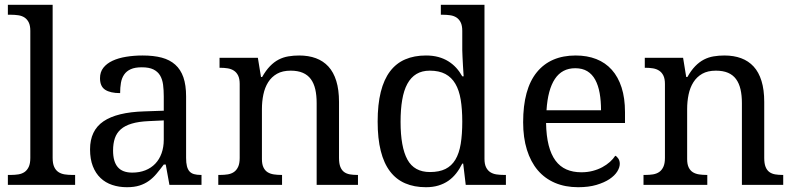

<svg xmlns="http://www.w3.org/2000/svg" viewBox="-20 -780 3352 810"><path d="M25.9 -42Q43 -42 57.9 -44.4Q72.8 -46.9 83.7 -54.4Q94.7 -62 101.3 -76.2Q107.9 -90.3 107.9 -113.8V-649.9Q107.9 -671.9 101.3 -685.3Q94.7 -698.7 83.5 -706.1Q72.3 -713.4 57.4 -715.6Q42.5 -717.8 25.9 -717.8H13.2V-759.8H202.1V-113.8Q202.1 -90.3 208.5 -76.2Q214.8 -62 226.1 -54.4Q237.3 -46.9 252.2 -44.4Q267.1 -42 284.2 -42H296.9V0H13.2V-42Z M457 -145Q457 -98.1 476.8 -75Q496.6 -51.8 538.1 -51.8Q568.4 -51.8 593 -61.5Q617.7 -71.3 635 -89.4Q652.3 -107.4 661.6 -133.3Q670.9 -159.2 670.9 -190.9V-272L606.9 -269Q564.5 -267.1 535.9 -258.5Q507.3 -250 489.7 -234.6Q472.2 -219.2 464.6 -196.8Q457 -174.3 457 -145ZM578.1 -496.1Q549.3 -496.1 531.5 -488Q513.7 -480 503.7 -465.3Q493.7 -450.7 490.2 -430.7Q486.8 -410.6 486.8 -387.2Q445.3 -387.2 423.6 -401.4Q401.9 -415.5 401.9 -450.2Q401.9 -476.1 416 -494.1Q430.2 -512.2 454.8 -523.7Q479.5 -535.2 512.2 -540.5Q544.9 -545.9 582 -545.9Q627.9 -545.9 662.1 -536.9Q696.3 -527.8 719.2 -507.3Q742.2 -486.8 753.7 -453.9Q765.1 -420.9 765.1 -373V-113.8Q765.1 -92.8 768.6 -79.1Q772 -65.4 779.3 -57.1Q786.6 -48.8 798.6 -45.4Q810.5 -42 827.1 -42H830.1V0H694.8L679.2 -85.9H670.9Q655.3 -64.9 640.6 -47.4Q626 -29.8 608.4 -17.1Q590.8 -4.4 568.6 2.7Q546.4 9.8 515.1 9.8Q481.9 9.8 453.4 0.2Q424.8 -9.3 404.1 -29.1Q383.3 -48.8 371.6 -78.9Q359.9 -108.9 359.9 -149.9Q359.9 -229.5 416.5 -268.1Q473.1 -306.6 587.9 -310.1L670.9 -313V-373Q670.9 -399.9 668 -422.6Q665 -445.3 655.3 -461.7Q645.5 -478 627.2 -487.1Q608.9 -496.1 578.1 -496.1Z M1169.9 -42V0H900.9V-42H909.2Q926.3 -42 941.2 -44.4Q956.1 -46.9 967 -54.4Q978 -62 984.6 -76.2Q991.2 -90.3 991.2 -113.8V-425.8Q991.2 -447.8 984.6 -461.2Q978 -474.6 966.8 -481.9Q955.6 -489.3 940.7 -491.7Q925.8 -494.1 909.2 -494.1H906.2V-536.1H1067.9L1081.1 -455.1H1085.9Q1101.6 -482.9 1118.9 -500.7Q1136.2 -518.6 1155.5 -528.6Q1174.8 -538.6 1196.5 -542.2Q1218.3 -545.9 1242.2 -545.9Q1281.7 -545.9 1312.7 -534.4Q1343.8 -522.9 1365.5 -499.3Q1387.2 -475.6 1398.7 -438.5Q1410.2 -401.4 1410.2 -350.1V-113.8Q1410.2 -90.3 1415.8 -76.2Q1421.4 -62 1431.6 -54.4Q1441.9 -46.9 1456.1 -44.4Q1470.2 -42 1486.8 -42H1490.2V0H1315.9V-345.2Q1315.9 -377.9 1310.1 -403.3Q1304.2 -428.7 1291.3 -446.3Q1278.3 -463.9 1257.3 -472.9Q1236.3 -481.9 1206.1 -481.9Q1171.9 -481.9 1148.7 -468.8Q1125.5 -455.6 1111.3 -433.1Q1097.2 -410.6 1091.1 -381.3Q1085 -352.1 1085 -319.8V-108.9Q1085 -86.9 1091.6 -73.5Q1098.1 -60.1 1109.4 -53.2Q1120.6 -46.4 1135.5 -44.2Q1150.4 -42 1167 -42Z M2023.9 -109.9Q2023.9 -87.9 2030.5 -74.5Q2037.1 -61 2048.3 -53.7Q2059.6 -46.4 2074.5 -44.2Q2089.4 -42 2106 -42H2114.3V0H1944.8L1934.1 -89.8H1930.2Q1918.9 -66.9 1904.5 -48.6Q1890.1 -30.3 1871.6 -17.3Q1853 -4.4 1829.6 2.7Q1806.2 9.8 1776.9 9.8Q1727.5 9.8 1689.5 -6.6Q1651.4 -22.9 1625.5 -56.9Q1599.6 -90.8 1586.4 -143.1Q1573.2 -195.3 1573.2 -267.1Q1573.2 -339.4 1586.4 -392.1Q1599.6 -444.8 1625.5 -479Q1651.4 -513.2 1689.5 -529.5Q1727.5 -545.9 1776.9 -545.9Q1805.7 -545.9 1829.1 -539.6Q1852.5 -533.2 1871.3 -521.5Q1890.1 -509.8 1904.8 -493.7Q1919.4 -477.5 1930.2 -458H1936Q1934.6 -482.4 1933.1 -503.9Q1932.1 -522.5 1931.2 -540.8Q1930.2 -559.1 1930.2 -567.9V-649.9Q1930.2 -671.9 1923.6 -685.3Q1917 -698.7 1905.8 -706.1Q1894.5 -713.4 1879.6 -715.6Q1864.7 -717.8 1848.1 -717.8H1839.8V-759.8H2023.9ZM1793.9 -54.2Q1833 -54.2 1859.1 -67.1Q1885.3 -80.1 1901.1 -106.4Q1917 -132.8 1923.6 -172.9Q1930.2 -212.9 1930.2 -267.1Q1930.2 -319.3 1923.6 -359.4Q1917 -399.4 1901.1 -426.5Q1885.3 -453.6 1858.9 -467.8Q1832.5 -481.9 1793 -481.9Q1760.3 -481.9 1736.8 -467.8Q1713.4 -453.6 1698.5 -426.3Q1683.6 -398.9 1676.8 -358.6Q1669.9 -318.4 1669.9 -266.1Q1669.9 -159.7 1698.7 -106.9Q1727.5 -54.2 1793.9 -54.2Z M2406.7 -492.2Q2351.1 -492.2 2321 -447Q2291 -401.9 2285.6 -314.9H2515.6Q2515.6 -354.5 2509.8 -387.2Q2503.9 -419.9 2491.2 -443.4Q2478.5 -466.8 2457.8 -479.5Q2437 -492.2 2406.7 -492.2ZM2418.9 9.8Q2364.7 9.8 2321.5 -8.5Q2278.3 -26.9 2248.5 -62Q2218.8 -97.2 2202.9 -148.2Q2187 -199.2 2187 -264.2Q2187 -404.3 2244.6 -475.1Q2302.2 -545.9 2408.7 -545.9Q2457 -545.9 2495.6 -530.8Q2534.2 -515.6 2561 -485.6Q2587.9 -455.6 2602.3 -410.9Q2616.7 -366.2 2616.7 -307.1V-261.2H2283.7Q2284.7 -206.5 2294.7 -167.2Q2304.7 -127.9 2323.5 -102.5Q2342.3 -77.1 2369.6 -65.2Q2397 -53.2 2432.6 -53.2Q2458.5 -53.2 2480.7 -59.1Q2502.9 -64.9 2521 -74.7Q2539.1 -84.5 2553 -96.9Q2566.9 -109.4 2575.7 -123Q2582.5 -120.1 2588.6 -110.8Q2594.7 -101.6 2594.7 -88.9Q2594.7 -73.7 2584 -56.4Q2573.2 -39.1 2551.3 -24.4Q2529.3 -9.8 2496.3 0Q2463.4 9.8 2418.9 9.8Z M2963.9 -42V0H2694.8V-42H2703.1Q2720.2 -42 2735.1 -44.4Q2750 -46.9 2761 -54.4Q2772 -62 2778.6 -76.2Q2785.2 -90.3 2785.2 -113.8V-425.8Q2785.2 -447.8 2778.6 -461.2Q2772 -474.6 2760.7 -481.9Q2749.5 -489.3 2734.6 -491.7Q2719.7 -494.1 2703.1 -494.1H2700.2V-536.1H2861.8L2875 -455.1H2879.9Q2895.5 -482.9 2912.8 -500.7Q2930.2 -518.6 2949.5 -528.6Q2968.8 -538.6 2990.5 -542.2Q3012.2 -545.9 3036.1 -545.9Q3075.7 -545.9 3106.7 -534.4Q3137.7 -522.9 3159.4 -499.3Q3181.2 -475.6 3192.6 -438.5Q3204.1 -401.4 3204.1 -350.1V-113.8Q3204.1 -90.3 3209.7 -76.2Q3215.3 -62 3225.6 -54.4Q3235.8 -46.9 3250 -44.4Q3264.2 -42 3280.8 -42H3284.2V0H3109.9V-345.2Q3109.9 -377.9 3104 -403.3Q3098.1 -428.7 3085.2 -446.3Q3072.3 -463.9 3051.3 -472.9Q3030.3 -481.9 3000 -481.9Q2965.8 -481.9 2942.6 -468.8Q2919.4 -455.6 2905.3 -433.1Q2891.1 -410.6 2885 -381.3Q2878.9 -352.1 2878.9 -319.8V-108.9Q2878.9 -86.9 2885.5 -73.5Q2892.1 -60.1 2903.3 -53.2Q2914.6 -46.4 2929.4 -44.2Q2944.3 -42 2960.9 -42Z"/></svg>

Font: Droid Serif
Style: Regular
Weight: 400
Version: Version 1.00 build 112